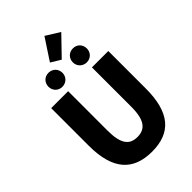

<svg xmlns="http://www.w3.org/2000/svg" viewBox="-332 -1286 1426 1426"><g transform="rotate(-45 381.5 -573.0)"><path d="M384 14C582 14 682 -99 682 -350V-745H510V-331C510 -190 465 -140 384 -140C302 -140 260 -190 260 -331V-745H82V-350C82 -99 185 14 384 14ZM253 -798C296 -798 327 -831 327 -871C327 -913 296 -945 253 -945C210 -945 180 -913 180 -871C180 -831 210 -798 253 -798ZM392 -944 535 -1092 426 -1160 315 -991ZM510 -798C553 -798 583 -831 583 -871C583 -913 553 -945 510 -945C467 -945 436 -913 436 -871C436 -831 467 -798 510 -798Z"/></g></svg>

Font: Noto Sans TC Black
Style: Regular
Weight: 900
Designer: Ryoko NISHIZUKA 西塚涼子 (kana, bopomofo & ideographs); Paul D. Hunt (Latin, Greek & Cyrillic); Sandoll Communications 산돌커뮤니
Foundry: Adobe
Version: Version 2.004;hotconv 1.0.118;makeotfexe 2.5.65603